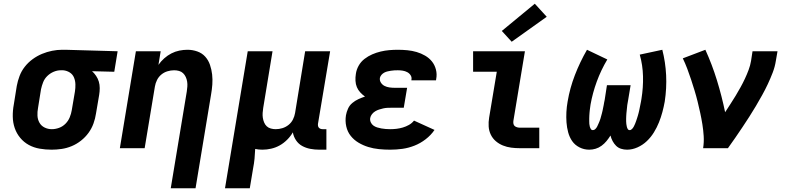

<svg xmlns="http://www.w3.org/2000/svg" viewBox="-20 -795 4240 1030"><path d="M257 8Q224 8 192.5 2.5Q161 -3 134.5 -17.5Q108 -32 88.5 -55.5Q69 -79 59 -108Q49 -137 48.5 -169.5Q48 -202 54 -234L70 -334Q75 -361 85 -387.5Q95 -414 113 -437Q131 -460 155 -477.5Q179 -495 205.5 -506Q232 -517 259.5 -522.5Q287 -528 314 -528Q318 -528 322.5 -528Q327 -528 331 -528L611 -520L593 -410L474 -413Q486 -402 495.5 -388Q505 -374 510 -357.5Q515 -341 515 -322.5Q515 -304 512 -286L495 -186Q491 -159 481.5 -132.5Q472 -106 455 -82.5Q438 -59 414.5 -40.5Q391 -22 364.5 -11Q338 0 310.5 4Q283 8 257 8ZM258 -102Q277 -102 296.5 -109Q316 -116 331 -131Q346 -146 354 -165.5Q362 -185 365 -204L382 -304Q385 -323 384.5 -342.5Q384 -362 377 -379Q370 -396 354.5 -406Q339 -416 319 -418H313Q311 -418 309.5 -418Q308 -418 306 -418Q287 -418 268 -410Q249 -402 234 -387.5Q219 -373 211.5 -354Q204 -335 200 -316L184 -216Q180 -195 181 -174.5Q182 -154 191.5 -137Q201 -120 219 -111Q237 -102 258 -102Z M896 215 982 -304Q984 -317 985 -330.5Q986 -344 984 -357Q982 -370 976.5 -382Q971 -394 962 -402.5Q953 -411 940.5 -414.5Q928 -418 914 -418Q896 -418 878 -412.5Q860 -407 845.5 -395Q831 -383 822.5 -366Q814 -349 811 -331L756 0H623L709 -520H842L830 -447Q843 -466 861 -482Q879 -498 899.5 -508.5Q920 -519 942 -523.5Q964 -528 986 -528Q1013 -528 1038.5 -519Q1064 -510 1081 -491Q1098 -472 1106.5 -447Q1115 -422 1118 -395.5Q1121 -369 1119 -341.5Q1117 -314 1112 -286L1029 215Z M1187 215 1309 -520H1442L1392 -216Q1390 -203 1389 -189.5Q1388 -176 1390 -163Q1392 -150 1397 -138Q1402 -126 1411 -117.5Q1420 -109 1433 -105.5Q1446 -102 1459 -102Q1477 -102 1495 -107.5Q1513 -113 1528 -125Q1543 -137 1551.5 -154Q1560 -171 1563 -189L1617 -520H1751L1686 -132Q1685 -126 1686 -120Q1687 -114 1690.5 -110Q1694 -106 1699.5 -104Q1705 -102 1711 -102H1731V8H1693Q1668 8 1644.5 3.5Q1621 -1 1601 -12Q1581 -23 1568 -42.5Q1555 -62 1551 -85Q1539 -64 1520.5 -45.5Q1502 -27 1480.5 -15Q1459 -3 1435 2.5Q1411 8 1388 8Q1378 8 1368 7Q1358 6 1349 4Q1348 30 1345.5 56Q1343 82 1338 107L1320 215Z M2073 8Q2043 8 2013 5Q1983 2 1955.5 -6.5Q1928 -15 1903.5 -29.5Q1879 -44 1861.5 -66Q1844 -88 1837.5 -117Q1831 -146 1836 -177Q1839 -194 1847 -212Q1855 -230 1870 -242.5Q1885 -255 1902.5 -263Q1920 -271 1938 -277Q1924 -287 1912.5 -299.5Q1901 -312 1894.5 -327.5Q1888 -343 1887 -361.5Q1886 -380 1889 -398Q1892 -421 1904 -442.5Q1916 -464 1935.5 -479Q1955 -494 1977 -503.5Q1999 -513 2022 -518.5Q2045 -524 2068 -526Q2091 -528 2114 -528Q2140 -528 2165.5 -525.5Q2191 -523 2215 -516Q2239 -509 2260.5 -496.5Q2282 -484 2297 -465.5Q2312 -447 2318.5 -422Q2325 -397 2320 -371Q2320 -369 2319.5 -367.5Q2319 -366 2319 -364H2187Q2187 -365 2187 -365.5Q2187 -366 2187 -366Q2190 -380 2183 -391Q2176 -402 2164.5 -408Q2153 -414 2140 -416Q2127 -418 2114 -418Q2105 -418 2095.5 -417.5Q2086 -417 2077 -415.5Q2068 -414 2059 -412Q2050 -410 2041.5 -405.5Q2033 -401 2026.5 -393.5Q2020 -386 2018 -377Q2016 -363 2023.5 -351.5Q2031 -340 2043 -334Q2055 -328 2069 -326Q2083 -324 2097 -324H2164L2146 -217H2080Q2069 -217 2058 -216.5Q2047 -216 2036 -213.5Q2025 -211 2014 -207.5Q2003 -204 1993 -198Q1983 -192 1975.5 -182.5Q1968 -173 1966 -162Q1964 -150 1969 -139Q1974 -128 1983 -121.5Q1992 -115 2003 -111.5Q2014 -108 2025.5 -106Q2037 -104 2049 -103Q2061 -102 2073 -102Q2090 -102 2107 -104Q2124 -106 2141 -111Q2158 -116 2174 -125Q2190 -134 2201 -148L2311 -98Q2292 -70 2263.5 -48Q2235 -26 2203 -13.5Q2171 -1 2138.5 3.5Q2106 8 2073 8Z M2769 0Q2745 0 2722 -3Q2699 -6 2678 -14.5Q2657 -23 2640 -37.5Q2623 -52 2613 -72.5Q2603 -93 2601.5 -116.5Q2600 -140 2604 -164L2645 -410H2518V-520H2796L2734 -146Q2733 -138 2734.5 -130.5Q2736 -123 2741.5 -118.5Q2747 -114 2754.5 -112Q2762 -110 2769 -110H2873V0ZM2725 -571 2672 -629 2849 -775 2913 -705Z M3344 8Q3327 8 3311.5 3Q3296 -2 3285 -13Q3274 -24 3266.5 -38Q3259 -52 3255 -68Q3245 -52 3233.5 -38Q3222 -24 3207 -13Q3192 -2 3175 3Q3158 8 3141 8Q3113 8 3088.5 -4.5Q3064 -17 3049.5 -38Q3035 -59 3028 -85Q3021 -111 3019 -138.5Q3017 -166 3018.5 -194Q3020 -222 3025 -250Q3037 -322 3064 -392Q3091 -462 3129 -528L3238 -476Q3204 -419 3181.5 -357.5Q3159 -296 3148 -234Q3147 -227 3146 -219.5Q3145 -212 3144 -204.5Q3143 -197 3142.5 -189.5Q3142 -182 3141.5 -174.5Q3141 -167 3141 -159.5Q3141 -152 3141 -145Q3141 -138 3141.5 -130.5Q3142 -123 3144 -116Q3146 -109 3149.5 -103Q3153 -97 3161 -97Q3168 -97 3174 -103Q3180 -109 3183.5 -116Q3187 -123 3190 -130Q3193 -137 3196 -144Q3199 -151 3201 -158Q3203 -165 3205 -172.5Q3207 -180 3209 -187Q3211 -194 3212.5 -201.5Q3214 -209 3215.5 -216.5Q3217 -224 3218.5 -231Q3220 -238 3221 -245.5Q3222 -253 3224 -260L3236 -338H3363L3350 -260Q3349 -253 3347.5 -245.5Q3346 -238 3345 -231Q3344 -224 3343.5 -216.5Q3343 -209 3342 -202Q3341 -195 3340.5 -187.5Q3340 -180 3339.5 -173Q3339 -166 3339 -158.5Q3339 -151 3339 -144Q3339 -137 3340 -130Q3341 -123 3342.5 -116Q3344 -109 3347.5 -103Q3351 -97 3358 -97Q3365 -97 3371 -103.5Q3377 -110 3380.5 -117Q3384 -124 3387 -131Q3390 -138 3392.5 -145.5Q3395 -153 3397.5 -160.5Q3400 -168 3402 -175Q3404 -182 3406 -189.5Q3408 -197 3409.5 -204.5Q3411 -212 3412.5 -219.5Q3414 -227 3415.5 -234.5Q3417 -242 3418.5 -249.5Q3420 -257 3421 -264Q3431 -325 3429.5 -385.5Q3428 -446 3412 -502L3533 -528Q3550 -462 3553.5 -392Q3557 -322 3546 -250Q3541 -222 3533.5 -194Q3526 -166 3515 -138.5Q3504 -111 3488 -85Q3472 -59 3450 -38Q3428 -17 3400 -4.5Q3372 8 3344 8Z M3752 0Q3757 -33 3755 -65Q3753 -97 3748 -128Q3743 -159 3736.5 -189Q3730 -219 3722.5 -249.5Q3715 -280 3706 -309.5Q3697 -339 3687.5 -368Q3678 -397 3667 -426Q3656 -455 3643 -482L3764 -528Q3800 -449 3826 -364.5Q3852 -280 3870 -193Q3884 -215 3898.5 -237Q3913 -259 3926.5 -281.5Q3940 -304 3952.5 -326.5Q3965 -349 3976 -372.5Q3987 -396 3996 -420Q4005 -444 4009 -468L4017 -520H4151L4142 -468Q4137 -436 4125 -405Q4113 -374 4099 -344Q4085 -314 4068.5 -284.5Q4052 -255 4035 -226Q4018 -197 3999.5 -168.5Q3981 -140 3962.5 -112Q3944 -84 3924.5 -56Q3905 -28 3885 0Z"/></svg>

Font: Iosevka SS04 XBd Ex
Style: Italic
Weight: 800
Width: 7
Italic angle: -9°
Monospace: yes
Designer: Belleve Invis
Foundry: Belleve Invis
Version: Version 19.0.0; ttfautohint (v1.8.4)